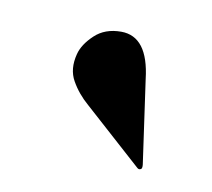

<svg xmlns="http://www.w3.org/2000/svg" viewBox="-37 -696 282 256"><g transform="rotate(10 104.0 -568.0)"><path d="M152.5 -599.5 168.5 -486.5Q169 -482 167.5 -480.5Q164.5 -478.5 162 -481L83 -552Q68.5 -564.5 59.8 -580Q51 -595.5 56.5 -616.5Q60 -630 73.8 -643Q87.5 -656 109.5 -656Q146 -656 152.5 -599.5Z"/></g></svg>

Font: Fraunces 144pt S000 SemiBold
Style: Italic
Weight: 600
Italic angle: -16°
Version: Version 1.000; ttfautohint (v1.8.3)